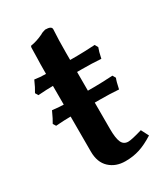

<svg xmlns="http://www.w3.org/2000/svg" viewBox="-153 -655 645 737"><g transform="rotate(-30 170.0 -286.0)"><path d="M36.1 -437Q60.1 -433.1 85.9 -433.1Q85.9 -481.9 86.9 -500Q86.9 -506.8 87.4 -524.4Q87.9 -542 87.9 -548.8L89.8 -555.2Q117.7 -559.6 146 -573.2Q153.8 -578.6 168 -582Q195.8 -582 195.8 -567.9Q192.9 -522 192.9 -464.8V-433.1H224.1Q249 -433.1 303.2 -436L311 -421.9Q305.2 -407.7 298.8 -377Q259.3 -379.9 214.8 -379.9H192.9V-296.9H224.1Q249 -296.9 303.2 -299.8L311 -286.1Q305.7 -274.4 298.8 -241.2Q259.3 -244.1 214.8 -244.1H192.9V-127.9Q192.9 -86.4 201.2 -68.1Q209.5 -49.8 230 -49.8Q245.1 -49.8 293 -64L310.1 -30.8Q275.4 -8.8 246.3 0.5Q217.3 9.8 183.1 9.8Q140.6 9.8 113.3 -15.6Q85.9 -41 85.9 -88.9V-244.1Q59.6 -244.1 20 -241.2L12.2 -253.9Q21.5 -268.6 36.1 -300.8Q72.3 -296.9 85.9 -296.9V-379.9Q59.6 -379.9 20 -377L12.2 -390.1Q23.4 -407.7 36.1 -437Z"/></g></svg>

Font: Linear Smooth
Style: Bold
Weight: 700
Designer: Philipp H. Poll, Flanker
Foundry: Philipp H. Poll, reworked by Flanker
Version: Version 1.061 | FøM Fix